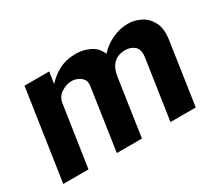

<svg xmlns="http://www.w3.org/2000/svg" viewBox="-100 -739 1079 950"><g transform="rotate(-30 439.0 -263.5)"><path d="M26 0 103 -517H244L234 -450.5Q261.5 -482 303 -504.5Q344.5 -527 403 -527Q441.5 -527 479.2 -509.2Q517 -491.5 533 -450.5Q564 -486 609 -506.5Q654 -527 697.5 -527Q735 -527 770 -509.5Q805 -492 824.8 -454.2Q844.5 -416.5 835.5 -355L783 0H638.5L689 -339Q695.5 -384 674 -402.2Q652.5 -420.5 623 -420.5Q538 -420.5 523.5 -325.5L475.5 0H332L384 -352Q389 -385 366 -402.8Q343 -420.5 316 -420.5Q287 -420.5 257.2 -402.2Q227.5 -384 222 -347L170 0Z"/></g></svg>

Font: Public Sans
Style: Bold Italic
Weight: 700
Italic angle: -8°
Designer: The Public Sans project authors (U.S. Web Design System). Libre Franklin designed by Pablo Impallari and Rodrigo Fuenzal
Version: Version 1.008; ttfautohint (v1.8.1) -l 8 -r 50 -G 200 -x 14 